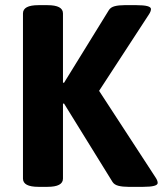

<svg xmlns="http://www.w3.org/2000/svg" viewBox="-20 -722 631 744"><path d="M509 -702Q565 -702 565 -687Q565 -678 557 -666L364 -370L583 -34Q591 -22 591 -13Q591 2 535 2H477Q455 2 439 -2Q423 -6 416 -17L228 -321L224 -320V-30Q224 2 164 2H129Q69 2 69 -30V-670Q69 -702 129 -702H164Q224 -702 224 -670V-402L228 -401L402 -683Q409 -694 424.5 -698Q440 -702 462 -702Z"/></svg>

Font: Asap VF Beta
Style: Regular
Weight: 400
Designer: Pablo Cosgaya
Foundry: Pablo Cosgaya
Version: Version 1.007